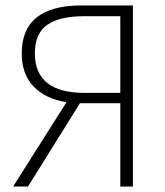

<svg xmlns="http://www.w3.org/2000/svg" viewBox="-20 -679 602 699"><path d="M288.1 -340.8H418V-620.1H288.1Q197.3 -620.1 152.1 -588.6Q106.9 -557.1 106.9 -484.9Q106.9 -340.8 288.1 -340.8ZM418 0V-303.2H271L82 0H27.8L222.2 -307.1Q147 -318.4 103 -363.3Q59.1 -408.2 59.1 -484.9Q59.1 -658.7 275.9 -659.2H463.9V0Z"/></svg>

Font: SourceSansPro-Light
Style: Regular
Weight: 300
Designer: Paul D. Hunt
Foundry: Adobe Systems Incorporated
Version: Version 2.020;PS 2.0;hotconv 1.0.86;makeotf.lib2.5.63406